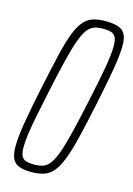

<svg xmlns="http://www.w3.org/2000/svg" viewBox="-110 -754 568 819"><g transform="rotate(15 174.5 -344.0)"><path d="M111 8Q79 8 58.5 0.5Q38 -7 28.5 -26.5Q19 -46 19 -81Q19 -121 29.5 -184.5Q40 -248 60 -344Q79 -434 93.5 -496.5Q108 -559 122.5 -598Q137 -637 154.5 -658.5Q172 -680 195.5 -688Q219 -696 252 -696Q278 -696 296.5 -692Q315 -688 326.5 -679Q338 -670 343.5 -654Q349 -638 349 -613Q349 -573 338 -508.5Q327 -444 306 -344Q287 -254 272 -191.5Q257 -129 242 -90Q227 -51 209.5 -29.5Q192 -8 168 0Q144 8 111 8ZM114 -26Q136 -26 152.5 -31Q169 -36 182.5 -52.5Q196 -69 209 -103.5Q222 -138 236.5 -196.5Q251 -255 270 -344Q292 -445 302.5 -506Q313 -567 313 -601Q313 -629 306 -641.5Q299 -654 285.5 -658Q272 -662 252 -662Q230 -662 213.5 -657Q197 -652 183.5 -635.5Q170 -619 157 -584.5Q144 -550 129.5 -491.5Q115 -433 96 -344Q82 -277 72 -227.5Q62 -178 57.5 -144Q53 -110 53 -87Q53 -60 60 -47Q67 -34 80.5 -30Q94 -26 114 -26Z"/></g></svg>

Font: Saira UltraCondensed Thin
Style: Italic
Weight: 250
Width: 1
Italic angle: -12°
Designer: Hector Gatti with collaboration of the Omnibus-Type team
Foundry: Omnibus-Type
Version: Version 1.101